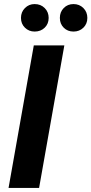

<svg xmlns="http://www.w3.org/2000/svg" viewBox="-20 -923 449 943"><path d="M22 0 146 -700H296L172 0ZM150 -768Q122 -768 102.5 -787Q83 -806 83 -835Q83 -864 102.5 -883.5Q122 -903 150 -903Q180 -903 199.5 -883.5Q219 -864 219 -835Q219 -806 199.5 -787Q180 -768 150 -768ZM341 -768Q312 -768 293 -787Q274 -806 274 -835Q274 -864 293 -883.5Q312 -903 341 -903Q370 -903 389.5 -883.5Q409 -864 409 -835Q409 -806 389.5 -787Q370 -768 341 -768Z"/></svg>

Font: DM Sans 17pt Black
Style: Italic
Weight: 900
Italic angle: -10°
Version: Version 4.004;gftools[0.9.30]